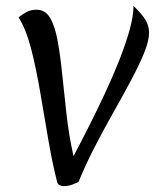

<svg xmlns="http://www.w3.org/2000/svg" viewBox="-20 -619 552 653"><path d="M247 0Q243 2 228 8Q213 14 197 14Q189 14 182.5 10.5Q176 7 174 -1Q157 -69 143.5 -148.5Q130 -228 116.5 -307Q103 -386 86 -452.5Q69 -519 43 -560Q57 -571 71 -578.5Q85 -586 104 -586Q134 -586 150.5 -558Q167 -530 176 -480.5Q185 -431 191.5 -367.5Q198 -304 206 -232Q214 -160 230 -88Q254 -133 281.5 -187.5Q309 -242 336 -299.5Q363 -357 385 -412.5Q407 -468 420.5 -516Q434 -564 434 -599Q463 -571 475 -551Q487 -531 487 -508Q487 -480 470 -438.5Q453 -397 425.5 -345.5Q398 -294 365.5 -236.5Q333 -179 302 -119Q271 -59 247 0Z"/></svg>

Font: Merienda Light
Style: Regular
Weight: 300
Designer: Eduardo Rodriguez Tunni
Foundry: Eduardo Rodriguez Tunni
Version: Version 2.001; ttfautohint (v1.8.4.7-5d5b)